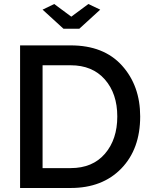

<svg xmlns="http://www.w3.org/2000/svg" viewBox="-20 -936 756 956"><path d="M192 -888 250 -916 335 -853 420 -916 479 -888 375 -793H296ZM332 0H80V-710H332Q497 -710 587.5 -609.5Q678 -509 678 -356Q678 -194 584 -97Q490 0 332 0ZM332 -611H192V-99H332Q441 -99 502.5 -170.5Q564 -242 564 -356Q564 -470 502 -540.5Q440 -611 332 -611Z"/></svg>

Font: Raleway
Style: Regular
Weight: 600
Designer: Matt McInerney, Pablo Impallari, Rodrigo Fuenzalida
Foundry: Matt McInerney, Pablo Impallari, Rodrigo Fuenzalida
Version: Version 1.000;PS 001.001;hotconv 1.0.56; ttfautohint (v1.5)